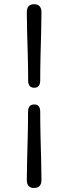

<svg xmlns="http://www.w3.org/2000/svg" viewBox="-20 -772 340 931"><path d="M175 -382.5Q175 -346.5 146 -346.5Q116.5 -346.5 116.5 -382.5Q116.5 -440 114.8 -500.8Q113 -561.5 111.5 -616.8Q110 -672 110 -712.5Q110 -751.5 145 -751.5Q181 -751.5 181 -712.5Q181 -672 179.5 -616.8Q178 -561.5 176.5 -500.8Q175 -440 175 -382.5ZM116 -229.5Q116 -265.5 146.5 -265.5Q175 -265.5 175 -229.5Q175 -172 176.5 -111.2Q178 -50.5 179.5 4.8Q181 60 181 100.5Q181 139.5 145 139.5Q110 139.5 110 100.5Q110 60 111.5 4.8Q113 -50.5 114.5 -111.2Q116 -172 116 -229.5Z"/></svg>

Font: Fraunces 72pt S100
Style: Regular
Weight: 400
Version: Version 1.000; ttfautohint (v1.8.3)